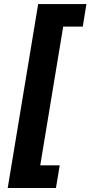

<svg xmlns="http://www.w3.org/2000/svg" viewBox="-20 -791 447 948"><path d="M18.1 137.2 168.5 -771H406.7L388.7 -659.7H292L178.7 25.4H274.9L256.3 137.2Z"/></svg>

Font: Inter 16pt
Style: Bold Italic
Weight: 700
Italic angle: -9.3988°
Version: Version 4.001;git-66647c0bb